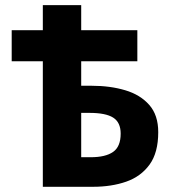

<svg xmlns="http://www.w3.org/2000/svg" viewBox="-20 -717 664 737"><path d="M144.4 0V-697.3H291.7V-387.8H332.2Q402.7 -387.8 460.6 -370.6Q518.5 -353.4 552.9 -314.3Q587.4 -275.3 587.4 -209.6Q587.4 -131.1 554.2 -85.3Q520.9 -39.4 464.5 -19.7Q408 0 337.1 0ZM291.7 -113.5H328.2Q384.9 -113.5 414 -133.8Q443.2 -154 443.2 -204Q443.2 -247.1 414.6 -265.4Q386 -283.7 323.4 -283.7H291.7ZM24.9 -481.9V-601.2H507.2V-481.9Z"/></svg>

Font: Source Sans Variable
Style: Regular
Weight: 200
Designer: Paul D. Hunt
Foundry: Adobe Systems Incorporated
Version: Version 3.006;hotconv 1.0.111;makeotfexe 2.5.65597